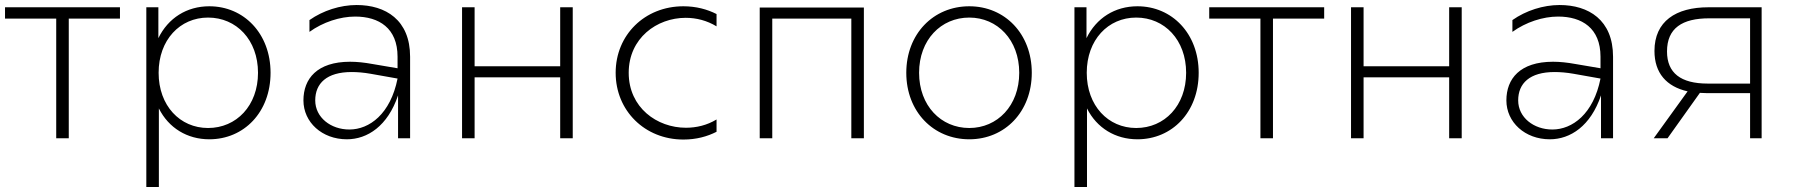

<svg xmlns="http://www.w3.org/2000/svg" viewBox="-21 -551 7147 765"><path d="M203 0H253V-477H457V-522H-1V-477H203Z M813 -526C723 -526 649 -479 610 -399V-522H562V194H612V-119C651 -41 725 4 813 4C951 4 1057 -104 1057 -261C1057 -417 951 -526 813 -526ZM808 -481C921 -481 1007 -392 1007 -261C1007 -130 921 -41 808 -41C696 -41 611 -130 611 -261C611 -392 696 -481 808 -481Z M1565 0H1613V-325C1613 -472 1515 -531 1400 -531C1335 -531 1266 -509 1212 -471V-424C1266 -463 1334 -485 1394 -485C1489 -485 1563 -439 1563 -325V-279L1463 -296C1430 -302 1401 -305 1374 -305C1242 -305 1188 -237 1188 -151C1188 -64 1262 4 1361 4C1443 4 1524 -49 1565 -171ZM1235 -151C1235 -219 1281 -264 1380 -264C1402 -264 1428 -262 1456 -257L1563 -238C1535 -97 1451 -35 1371 -35C1297 -35 1235 -83 1235 -151Z M1820 0H1870V-243H2211V0H2261V-522H2211V-287H1870V-522H1820Z M2702 5C2753 5 2797 -7 2834 -26V-75C2796 -52 2754 -42 2712 -42C2597 -42 2484 -122 2484 -261C2484 -399 2596 -480 2711 -480C2754 -480 2796 -469 2834 -446V-495C2797 -514 2752 -526 2702 -526C2548 -526 2432 -412 2432 -261C2432 -110 2548 5 2702 5Z M3006 0H3056V-477H3371V0H3421V-521H3006Z M3841 4C3983 4 4090 -106 4090 -261C4090 -416 3983 -526 3841 -526C3698 -526 3590 -416 3590 -261C3590 -106 3698 4 3841 4ZM3841 -41C3728 -41 3641 -130 3641 -261C3641 -392 3728 -481 3841 -481C3953 -481 4040 -392 4040 -261C4040 -130 3953 -41 3841 -41Z M4511 -526C4421 -526 4347 -479 4308 -399V-522H4260V194H4310V-119C4349 -41 4423 4 4511 4C4649 4 4755 -104 4755 -261C4755 -417 4649 -526 4511 -526ZM4506 -481C4619 -481 4705 -392 4705 -261C4705 -130 4619 -41 4506 -41C4394 -41 4309 -130 4309 -261C4309 -392 4394 -481 4506 -481Z M5001 0H5051V-477H5255V-522H4797V-477H5001Z M5362 0H5412V-243H5753V0H5803V-522H5753V-287H5412V-522H5362Z M6358 0H6406V-325C6406 -472 6308 -531 6193 -531C6128 -531 6059 -509 6005 -471V-424C6059 -463 6127 -485 6187 -485C6282 -485 6356 -439 6356 -325V-279L6256 -296C6223 -302 6194 -305 6167 -305C6035 -305 5981 -237 5981 -151C5981 -64 6055 4 6154 4C6236 4 6317 -49 6358 -171ZM6028 -151C6028 -219 6074 -264 6173 -264C6195 -264 6221 -262 6249 -257L6356 -238C6328 -97 6244 -35 6164 -35C6090 -35 6028 -83 6028 -151Z M6952 0H6998V-522H6786C6656 -522 6571 -466 6571 -348C6571 -260 6619 -206 6703 -187L6568 0H6623L6752 -181L6778 -180H6952ZM6621 -346C6621 -439 6682 -478 6789 -478H6952V-218H6783C6676 -218 6621 -260 6621 -346Z"/></svg>

Font: Chess Sans Light
Style: Regular
Weight: 300
Designer: Wolf Bōese
Foundry: Wolf Bōese
Version: Version 7.223;Glyphs 3.3 (3306)